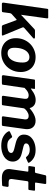

<svg xmlns="http://www.w3.org/2000/svg" viewBox="1121 -1903 792 3074"><g transform="rotate(90 1517.0 -366.0)"><path d="M547 -20Q550 -12 548 -6Q546 0 534 0H403Q393 0 387.5 -7.5Q382 -15 379 -24L304 -228Q299 -243 286 -230L206 -158Q202 -154 197.5 -148Q193 -142 191 -132L176 -20Q174 -6 169 -3Q164 0 150 0H45Q31 0 26 -7Q21 -14 22 -25L121 -727Q123 -737 126 -739.5Q129 -742 136 -742H264Q271 -742 273.5 -735Q276 -728 274 -720L217 -309Q216 -304 217.5 -305.5Q219 -307 225 -314L443 -518Q451 -526 457.5 -528Q464 -530 471 -530H578Q592 -530 596.5 -521Q601 -512 591 -502L429 -360Q423 -354 419.5 -348.5Q416 -343 419 -331L547 -20Z M829 10Q756 10 702.5 -19.5Q649 -49 620 -101.5Q591 -154 591 -223Q591 -293 615.5 -351.5Q640 -410 682 -452Q724 -494 779.5 -517Q835 -540 896 -540Q969 -540 1022.5 -509.5Q1076 -479 1104.5 -425.5Q1133 -372 1133 -302Q1133 -213 1093 -142Q1053 -71 984 -30.5Q915 10 829 10ZM833 -92Q874 -92 907.5 -119.5Q941 -147 961 -200.5Q981 -254 981 -332Q981 -386 959 -413.5Q937 -441 894 -441Q853 -441 819 -413Q785 -385 765 -331Q745 -277 745 -199Q745 -146 767 -119Q789 -92 833 -92Z M1205 0Q1193 0 1188 -7.5Q1183 -15 1184 -25L1253 -516Q1254 -525 1257 -527.5Q1260 -530 1267 -530H1394Q1402 -530 1403.5 -526Q1405 -522 1403 -513L1397 -472Q1395 -459 1405 -467Q1435 -490 1463.5 -506.5Q1492 -523 1521 -532Q1550 -541 1580 -541Q1634 -541 1666.5 -515.5Q1699 -490 1709 -449Q1711 -444 1715.5 -446.5Q1720 -449 1728 -457Q1756 -481 1787 -499.5Q1818 -518 1849.5 -529Q1881 -540 1911 -540Q1975 -540 2011.5 -503.5Q2048 -467 2048 -405Q2048 -398 2048 -390.5Q2048 -383 2046 -374L1997 -20Q1995 -8 1990.5 -4Q1986 0 1973 0H1862Q1839 0 1843 -25L1890 -357Q1892 -362 1892 -368Q1892 -374 1892 -379Q1892 -403 1878.5 -416Q1865 -429 1837 -429Q1816 -429 1796.5 -421Q1777 -413 1760 -401Q1743 -389 1730 -375Q1723 -368 1718.5 -361Q1714 -354 1713 -346L1666 -20Q1665 -8 1660.5 -4Q1656 0 1643 0H1533Q1523 0 1517.5 -7Q1512 -14 1514 -25L1562 -363Q1566 -396 1552.5 -412.5Q1539 -429 1507 -429Q1486 -429 1466 -421Q1446 -413 1427 -398.5Q1408 -384 1387 -363L1337 -19Q1335 -6 1330.5 -3Q1326 0 1311 0H1205Z M2318 10Q2221 10 2163 -24.5Q2105 -59 2083 -106Q2076 -121 2090 -129L2155 -160Q2165 -165 2172.5 -164Q2180 -163 2186 -153Q2201 -126 2229.5 -106.5Q2258 -87 2314 -87Q2327 -87 2346.5 -89.5Q2366 -92 2384.5 -98.5Q2403 -105 2416 -117.5Q2429 -130 2429 -150Q2429 -165 2415 -176.5Q2401 -188 2367 -197L2268 -222Q2201 -239 2168 -270Q2135 -301 2135 -352Q2135 -414 2169.5 -455.5Q2204 -497 2260 -518.5Q2316 -540 2380 -540Q2459 -540 2509 -510Q2559 -480 2583 -438Q2587 -433 2586.5 -427Q2586 -421 2578 -417L2512 -387Q2505 -384 2500 -386Q2495 -388 2485 -399Q2471 -419 2444 -432.5Q2417 -446 2377 -446Q2354 -446 2330.5 -440.5Q2307 -435 2291.5 -422Q2276 -409 2276 -388Q2276 -374 2285 -364.5Q2294 -355 2323 -346L2433 -319Q2505 -302 2536 -263.5Q2567 -225 2567 -177Q2567 -129 2545.5 -93.5Q2524 -58 2488 -35Q2452 -12 2407.5 -1Q2363 10 2318 10Z M2825 0Q2761 0 2724 -28.5Q2687 -57 2687 -109Q2687 -115 2687 -121Q2687 -127 2688 -134L2728 -412Q2729 -419 2724.5 -421.5Q2720 -424 2712 -424H2650Q2637 -424 2639 -446L2650 -519Q2651 -527 2654.5 -528.5Q2658 -530 2666 -530H2735Q2740 -530 2744.5 -534.5Q2749 -539 2750 -545L2786 -697Q2789 -710 2805 -710H2913Q2920 -710 2923 -705Q2926 -700 2925 -687L2903 -542Q2902 -537 2905 -534Q2908 -531 2913 -531H3016Q3024 -531 3029.5 -528Q3035 -525 3033 -517L3022 -437Q3021 -429 3017.5 -426.5Q3014 -424 3003 -424H2897Q2884 -424 2881 -408L2847 -166Q2846 -161 2846 -157Q2846 -153 2846 -148Q2846 -125 2859.5 -116.5Q2873 -108 2903 -108H2957Q2964 -108 2968.5 -101Q2973 -94 2972 -87L2962 -25Q2960 -6 2943 -4Q2926 -3 2904.5 -2Q2883 -1 2862 -0.5Q2841 0 2825 0Z"/></g></svg>

Font: Libre Franklin
Style: Bold Italic
Weight: 700
Italic angle: -8°
Designer: Pablo Impallari, Rodrigo Fuenzalida, Nhung Nguyen
Foundry: Impallari Type
Version: Version 3.000